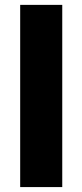

<svg xmlns="http://www.w3.org/2000/svg" viewBox="-20 -760 335 780"><path d="M62 0V-740.2H232.9V0Z"/></svg>

Font: SVN-Poppins
Style: Bold
Weight: 700
Designer: Ninad Kale (Devanagari), Jonny Pinhorn (Latin)
Foundry: Indian Type Foundry
Version: Version 3.200;PS 1.000;hotconv 16.6.54;makeotf.lib2.5.65590